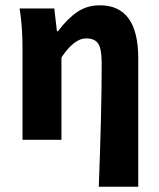

<svg xmlns="http://www.w3.org/2000/svg" viewBox="-20 -528 602 725"><path d="M353 177Q364 -109 364 -289Q364 -343 351 -363Q338 -383 305 -383Q260 -383 212 -311V0H65V-344Q65 -430 54 -496H185L195 -410H199Q235 -458 272 -483Q309 -508 357 -508Q502 -508 502 -308V177Z"/></svg>

Font: Toshiba Sans
Style: Bold
Weight: 700
Designer: Paul D. Hunt
Foundry: Toshiba Corporation
Version: Version 2.020;PS 2.0;hotconv 1.0.86;makeotf.lib2.5.63406